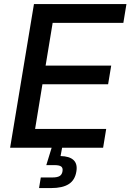

<svg xmlns="http://www.w3.org/2000/svg" viewBox="-20 -748 660 972"><path d="M31.2 0 151.9 -727.5H620.1L604.5 -632.3H246.6L210.9 -416H543L527.3 -321.3H194.8L157.7 -95.2H517.6L502 0ZM177.7 204.1 186.5 150.4H245.1Q270 150.4 282 143.1Q293.9 135.7 296.4 119.1Q299.3 102.5 290 95.2Q280.8 87.9 255.4 87.9H214.4L248.5 -22.9H297.9L294.4 0L286.6 42Q332 43 352.5 62.5Q373 82 366.7 119.6Q359.9 163.6 328.4 183.8Q296.9 204.1 238.8 204.1Z"/></svg>

Font: Inter 20pt Medium
Style: Italic
Weight: 500
Italic angle: -9.3988°
Version: Version 4.001;git-66647c0bb